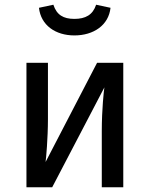

<svg xmlns="http://www.w3.org/2000/svg" viewBox="-20 -793 634 813"><path d="M92 0H201L422 -423C420 -411 411 -331 411 -238V0H502V-527H391L173 -107C175 -120 183 -207 183 -289V-527H92ZM145 -760C153 -686 215 -643 295 -643C376 -643 440 -686 448 -760L387 -773C373 -730 342 -713 295 -713C248 -713 220 -730 206 -773Z"/></svg>

Font: FiraGO Unicode
Style: Regular
Weight: 400
Designer: bBox Type
Foundry: bBox Type GmbH
Version: Version 1.001;PS 001.001;hotconv 1.0.88;makeotf.lib2.5.64775